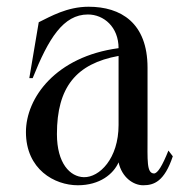

<svg xmlns="http://www.w3.org/2000/svg" viewBox="-20 -535 550 570"><path d="M211 15C277 15 317 -19 332 -53C342 -8 376 15 405 15C437 15 468 4 493 -71L480 -88C462 -43 448 -20 437 -20C415 -21 418 -58 418 -134V-334C418 -467 339 -515 243 -515C179 -515 130 -486 95 -469L67 -303H77C124 -421 168 -492 241 -492C288 -492 332 -455 332 -392C145 -367 57 -244 57 -143C57 -32 142 15 211 15ZM229 -9C188 -10 149 -50 149 -137C149 -276 206 -346 332 -369V-296V-164C332 -64 275 -8 229 -9Z"/></svg>

Font: Sprat Condesed
Style: Regular
Weight: 400
Width: 3
Designer: Ethan Nakache
Foundry: Collletttivo
Version: Version 2.000;Glyphs 3.2 (3217)